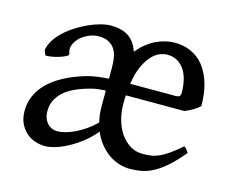

<svg xmlns="http://www.w3.org/2000/svg" viewBox="-75 -575 842 695"><g transform="rotate(15 346.0 -227.5)"><path d="M652.8 -272Q643.1 -262.2 628.4 -253.7Q613.8 -245.1 598.1 -238.8H378.9Q377.9 -230.5 377.9 -221.7V-204.1Q377.9 -175.8 385.5 -148.2Q393.1 -120.6 407.7 -98.6Q422.4 -76.7 443.6 -63.2Q464.8 -49.8 492.2 -49.8Q507.3 -49.8 521.2 -51.5Q535.2 -53.2 551 -59.8Q566.9 -66.4 585.9 -79.6Q605 -92.8 630.9 -115.2Q637.2 -111.8 641.8 -105.5Q646.5 -99.1 648.9 -95.2Q619.6 -60.1 595.2 -38.6Q570.8 -17.1 548.6 -5.4Q526.4 6.3 505.1 10.5Q483.9 14.6 460.9 14.6Q439.5 14.6 418.7 7.8Q397.9 1 379.6 -12.2Q361.3 -25.4 346.4 -44.2Q331.5 -63 321.3 -87.4Q300.3 -62 275.6 -43Q251 -23.9 226.6 -11Q202.1 2 180.2 8.3Q158.2 14.6 143.1 14.6Q125.5 14.6 106.9 8.8Q88.4 2.9 73.5 -9.8Q58.6 -22.5 48.8 -42.5Q39.1 -62.5 39.1 -90.8Q39.1 -119.6 50.5 -146.2Q62 -172.9 85 -195.8Q107.9 -218.8 143.1 -237.5Q178.2 -256.3 226.1 -270Q242.2 -274.4 262.5 -277.1Q282.7 -279.8 304.2 -281.2V-323.2Q304.2 -342.3 301.3 -359.9Q298.3 -377.4 290 -390.6Q281.7 -403.8 266.8 -411.9Q252 -419.9 228 -419.9Q212.4 -419.9 194.6 -412.8Q176.8 -405.8 162.8 -393.3Q148.9 -380.9 142.1 -364.5Q135.3 -348.1 142.6 -330.1Q144 -325.7 133.5 -320.3Q123 -314.9 108.6 -310.5Q94.2 -306.2 79.8 -304Q65.4 -301.8 59.6 -303.2L52.7 -320.8Q55.2 -339.8 66.9 -358.4Q78.6 -377 96.2 -393.3Q113.8 -409.7 135.5 -423.6Q157.2 -437.5 179.4 -447.5Q201.7 -457.5 223.1 -463.1Q244.6 -468.8 261.2 -468.8Q304.2 -468.8 329.3 -451.2Q354.5 -433.6 365.7 -398.4Q381.3 -418 398.9 -431.6Q416.5 -445.3 434.3 -453.4Q452.1 -461.4 469 -465.1Q485.8 -468.8 500 -468.8Q529.8 -468.8 552.7 -460.2Q575.7 -451.7 592.5 -437.3Q609.4 -422.9 621.1 -403.3Q632.8 -383.8 639.9 -362.1Q647 -340.3 649.9 -317.1Q652.8 -293.9 652.8 -272ZM311 -118.7Q307.6 -132.8 305.9 -147.5Q304.2 -162.1 304.2 -178.2V-236.8Q288.1 -235.8 275.4 -234.4Q262.7 -232.9 256.8 -231Q183.6 -212.9 151.4 -182.4Q119.1 -151.9 119.1 -111.8Q119.1 -92.3 125 -80.1Q130.9 -67.9 139.2 -60.8Q147.5 -53.7 156.5 -51.3Q165.5 -48.8 171.9 -48.8Q185.1 -48.8 201.7 -53.2Q218.3 -57.6 236.6 -66.2Q254.9 -74.7 273.9 -87.9Q293 -101.1 311 -118.7ZM485.8 -419.9Q474.6 -419.9 459.7 -414.6Q444.8 -409.2 430.2 -394.3Q415.5 -379.4 402.6 -352.8Q389.6 -326.2 383.3 -283.2H553.2Q563.5 -283.2 567.6 -286.9Q571.8 -290.5 571.8 -300.8Q571.8 -324.2 566.9 -345.7Q562 -367.2 551.8 -383.5Q541.5 -399.9 525.1 -409.9Q508.8 -419.9 485.8 -419.9Z"/></g></svg>

Font: Gentium Plus
Style: Regular
Weight: 400
Designer: J. Victor Gaultney, Annie Olsen, Iska Routamaa
Foundry: SIL International
Version: Version 1.510